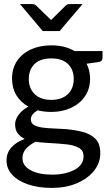

<svg xmlns="http://www.w3.org/2000/svg" viewBox="-20 -737 544 940"><path d="M231 -515Q298 -515 345 -487H482V-454Q482 -436 461 -433L404 -425Q421 -391 421 -352Q421 -302 396 -265.5Q371 -229 328 -209Q285 -189 231 -189Q213 -189 196.5 -191Q180 -193 164 -197Q131 -177 131 -153Q131 -134 146.5 -125Q162 -116 187.5 -112.5Q213 -109 243 -108Q273 -107 301 -105Q347 -101 385.5 -91Q424 -81 447.5 -57Q471 -33 471 13Q471 61 440 99.5Q409 138 355.5 160.5Q302 183 234 183Q168 183 118 166Q68 149 40 119Q12 89 12 49Q12 11 36 -15.5Q60 -42 101 -57Q80 -67 67 -84Q54 -101 54 -129Q54 -152 72 -176Q90 -200 119 -215Q81 -236 60 -271Q39 -306 39 -352Q39 -403 64 -439.5Q89 -476 132.5 -495.5Q176 -515 231 -515ZM231 -248Q283 -248 312 -276Q341 -304 341 -350Q341 -396 313 -423.5Q285 -451 231 -451Q177 -451 149 -423.5Q121 -396 121 -350Q121 -304 150 -276Q179 -248 231 -248ZM389 28Q389 -1 365.5 -13.5Q342 -26 309 -30Q295 -32 265 -34Q235 -36 204 -38Q173 -40 154 -43Q126 -29 108 -9.5Q90 10 90 37Q90 75 130 96.5Q170 118 235 118Q300 118 344.5 94.5Q389 71 389 28ZM384 -717 272 -585H189L78 -717H137Q149 -717 157 -710L230 -639L302 -710Q309 -717 322 -717Z"/></svg>

Font: Aleo
Style: Regular
Weight: 400
Designer: Alessio Laiso
Foundry: Alessio Laiso
Version: Version 2.001; ttfautohint (v1.8.4.7-5d5b);gftools[0.9.29]